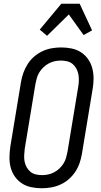

<svg xmlns="http://www.w3.org/2000/svg" viewBox="-20 -996 540 1024"><path d="M203 8Q175 8 147.5 2.5Q120 -3 97.5 -17.5Q75 -32 59.5 -54Q44 -76 37 -102.5Q30 -129 30.5 -157.5Q31 -186 35 -214L92 -559Q96 -584 105 -608.5Q114 -633 128 -655Q142 -677 162.5 -694.5Q183 -712 206.5 -723Q230 -734 255.5 -738.5Q281 -743 306 -743Q334 -743 361.5 -737.5Q389 -732 411.5 -717.5Q434 -703 449.5 -681Q465 -659 472 -632.5Q479 -606 479 -577.5Q479 -549 474 -521L417 -176Q413 -151 404.5 -126.5Q396 -102 381.5 -80Q367 -58 347 -40.5Q327 -23 303 -12Q279 -1 253.5 3.5Q228 8 203 8ZM204 -62Q221 -62 237 -65.5Q253 -69 268.5 -77Q284 -85 297 -97.5Q310 -110 319 -124.5Q328 -139 332.5 -155Q337 -171 340 -187L397 -532Q400 -549 400.5 -566.5Q401 -584 398 -600Q395 -616 387 -630.5Q379 -645 367 -655Q355 -665 338.5 -669Q322 -673 305 -673Q288 -673 272 -669.5Q256 -666 240.5 -658Q225 -650 212 -637.5Q199 -625 190 -610.5Q181 -596 176.5 -580Q172 -564 169 -548L112 -203Q110 -186 109 -168.5Q108 -151 111 -135Q114 -119 122 -104.5Q130 -90 142 -80Q154 -70 170.5 -66Q187 -62 204 -62ZM231 -805 192 -838 307 -976H405L471 -834L426 -809L347 -919Z"/></svg>

Font: Iosevka Algr
Style: Italic
Weight: 400
Italic angle: -9°
Monospace: yes
Designer: Belleve Invis
Foundry: Belleve Invis
Version: Version 26.0.2; ttfautohint (v1.8.3)